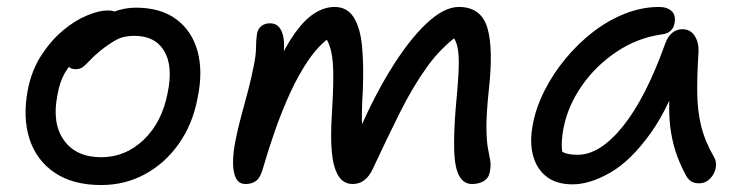

<svg xmlns="http://www.w3.org/2000/svg" viewBox="-20 -520 2136 552"><path d="M271 12Q189 12 136.5 -24Q84 -60 64.5 -121.5Q45 -183 60 -262Q71 -318 98.5 -360.5Q126 -403 160.5 -432Q195 -461 230 -475.5Q265 -490 290 -490Q301 -490 308.5 -487Q316 -484 320.5 -477.5Q325 -471 323 -460Q318 -440 307 -423.5Q296 -407 266 -394Q230 -377 205.5 -356.5Q181 -336 166 -309.5Q151 -283 145 -246Q129 -165 164 -116.5Q199 -68 271 -68Q341 -68 393.5 -118.5Q446 -169 462 -253Q478 -330 452 -373.5Q426 -417 366 -417Q335 -417 313.5 -405Q292 -393 267 -373Q249 -358 238 -346Q227 -334 218.5 -327.5Q210 -321 197 -321Q183 -321 175.5 -330.5Q168 -340 172 -361Q176 -384 195.5 -408Q215 -432 243.5 -452.5Q272 -473 305 -485.5Q338 -498 370 -498Q442 -498 487 -464.5Q532 -431 548 -372.5Q564 -314 548 -238Q534 -163 494 -106.5Q454 -50 396.5 -19Q339 12 271 12Z M686 9Q667 9 658.5 -7.5Q650 -24 650 -52.5Q650 -81 657 -116Q664 -152 674 -188Q684 -224 693.5 -260.5Q703 -297 710 -333Q716 -362 716 -383Q716 -404 719 -424Q722 -438 732 -445.5Q742 -453 756 -453Q775 -453 785 -438.5Q795 -424 796.5 -398.5Q798 -373 791 -339L772 -324Q800 -386 828 -425Q856 -464 884.5 -482Q913 -500 942 -500Q978 -500 997 -470Q1016 -440 1021 -385.5Q1026 -331 1023 -257Q1019 -193 1021 -160.5Q1023 -128 1028 -109L1000 -114Q1047 -228 1100 -315Q1153 -402 1204.5 -451Q1256 -500 1299 -500Q1363 -500 1381 -440.5Q1399 -381 1385 -258Q1378 -190 1378.5 -151.5Q1379 -113 1383 -92.5Q1387 -72 1389.5 -58Q1392 -44 1388 -25Q1385 -8 1371 0.5Q1357 9 1337 9Q1314 9 1301 -13Q1288 -35 1286 -83Q1284 -131 1290 -207Q1296 -269 1298 -306.5Q1300 -344 1298 -365.5Q1296 -387 1290.5 -400Q1285 -413 1275 -425L1302 -422Q1249 -385 1208 -328Q1167 -271 1130 -197Q1093 -123 1052 -35Q1042 -13 1027.5 -2Q1013 9 994 9Q967 9 952.5 -15Q938 -39 934 -83Q930 -127 934 -189Q937 -238 938 -276Q939 -314 936.5 -342.5Q934 -371 926.5 -391Q919 -411 906 -425L933 -416Q897 -391 868 -349Q839 -307 814.5 -253.5Q790 -200 770.5 -144Q751 -88 736 -36Q729 -10 717 -0.5Q705 9 686 9Z M1626 10Q1580 10 1551.5 -12Q1523 -34 1512.5 -73Q1502 -112 1512 -163Q1521 -211 1545.5 -259.5Q1570 -308 1606 -351.5Q1642 -395 1685.5 -428.5Q1729 -462 1777.5 -481Q1826 -500 1875 -500Q1898 -500 1911 -488Q1924 -476 1919 -452Q1917 -440 1908 -431.5Q1899 -423 1882 -421Q1812 -411 1752.5 -371Q1693 -331 1653.5 -274.5Q1614 -218 1601 -156Q1595 -127 1595 -103.5Q1595 -80 1605 -43L1567 -112Q1585 -89 1599.5 -82Q1614 -75 1641 -75Q1705 -75 1771 -157Q1837 -239 1893 -396Q1900 -415 1912.5 -425.5Q1925 -436 1942 -436Q1965 -436 1977.5 -416.5Q1990 -397 1988 -367Q1984 -304 1984.5 -253.5Q1985 -203 1995.5 -159Q2006 -115 2033 -68Q2039 -58 2038.5 -45Q2038 -32 2031.5 -20Q2025 -8 2014.5 -0.5Q2004 7 1990 7Q1975 7 1966.5 1Q1958 -5 1952 -16Q1938 -42 1927 -71Q1916 -100 1909.5 -137.5Q1903 -175 1904 -226Q1905 -277 1914 -347L1950 -348Q1907 -216 1850.5 -137Q1794 -58 1735 -24Q1676 10 1626 10Z"/></svg>

Font: Shantell Sans
Style: Italic
Weight: 400
Italic angle: -11°
Designer: Stephen Nixon, Anya Danilova, Shantell Martin
Foundry: Arrow Type
Version: Version 1.011;[c5ecc13dd]